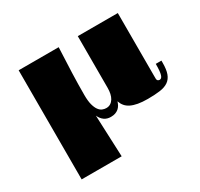

<svg xmlns="http://www.w3.org/2000/svg" viewBox="-163 -751 1259 1207"><g transform="rotate(-30 466.5 -147.0)"><path d="M104 -543.5H394.5Q389.6 -445.3 386.7 -362.3Q383.8 -279.3 383.8 -202.6Q383.8 -159.2 391.1 -131.8Q398.4 -104.5 409.9 -88.9Q421.4 -73.2 435.5 -67.6Q449.7 -62 463.4 -62Q481 -62 494.1 -70.3Q507.3 -78.6 516.1 -93Q524.9 -107.4 529.1 -126.7Q533.2 -146 533.2 -168.5V-543.5H823.7V-68.4Q823.7 -57.6 829.1 -53Q834.5 -48.3 841.8 -48.3Q849.1 -48.3 854.5 -53.2Q859.9 -58.1 863.5 -69.6Q867.2 -81.1 868.9 -100.1Q870.6 -119.1 870.6 -147.5H911.6V-131.3Q911.6 -83 900.9 -53.5Q890.1 -23.9 866.9 -7.8Q843.8 8.3 806.9 13.4Q770 18.6 718.3 18.6Q677.2 18.6 647.7 13.2Q618.2 7.8 597.4 -2.4Q576.7 -12.7 564 -28.1Q551.3 -43.5 544.4 -64Q540.5 -50.3 533.9 -38.6Q527.3 -26.9 517.1 -18.1Q506.8 -9.3 492.9 -4.4Q479 0.5 460.4 0.5Q406.7 0.5 381.8 -53.7L394.5 248.5H104Z"/></g></svg>

Font: GravitasOne
Style: Regular
Weight: 400
Designer: Riccardo De Franceschi
Foundry: Sorkin Type Co.
Version: Version 1.001